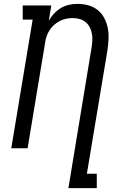

<svg xmlns="http://www.w3.org/2000/svg" viewBox="-20 -763 640 988"><path d="M332 205 451 -517Q454 -536 455 -554Q456 -572 453 -589.5Q450 -607 442 -622.5Q434 -638 421 -649Q408 -660 390.5 -665Q373 -670 354 -670Q337 -670 320 -666.5Q303 -663 287.5 -655Q272 -647 258 -634.5Q244 -622 234.5 -607Q225 -592 219.5 -575.5Q214 -559 212 -542L122 0H38L148 -662H97V-735H244L231 -656Q242 -676 258 -693Q274 -710 294 -722Q314 -734 336 -738.5Q358 -743 379 -743Q408 -743 435 -735.5Q462 -728 483 -711Q504 -694 516.5 -670Q529 -646 534.5 -619Q540 -592 538.5 -563Q537 -534 533 -505L427 131H478V205Z"/></svg>

Font: Iosevka Curly Slab Extended
Style: Italic
Weight: 400
Width: 7
Italic angle: -9°
Monospace: yes
Designer: Belleve Invis
Foundry: Belleve Invis
Version: Version 11.1.0; ttfautohint (v1.8.3)